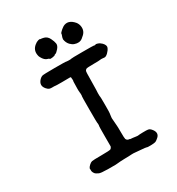

<svg xmlns="http://www.w3.org/2000/svg" viewBox="-181 -850 909 987"><g transform="rotate(-30 273.5 -356.5)"><path d="M103 -501Q79 -528 105 -555Q113 -563 121 -565.5Q129 -568 195 -568Q261 -568 261.5 -567Q262 -566 276.5 -565.5Q291 -565 292 -566.5Q293 -568 360 -568Q427 -568 428 -567Q429 -566 433 -566Q437 -566 437 -567Q438 -570 450 -566Q462 -562 472 -552Q488 -535 482.5 -522Q477 -509 465 -497.5Q453 -486 444 -486.5Q435 -487 434 -487.5Q433 -488 425 -488Q417 -488 414.5 -487Q412 -486 381 -486Q340 -486 335 -483Q330 -480 327.5 -475Q325 -470 325 -421L324 -364L323 -345Q323 -323 324 -323Q325 -323 325 -276Q325 -229 324 -225.5Q323 -222 322.5 -215Q322 -208 321 -203Q320 -198 321.5 -185.5Q323 -173 323 -165.5Q323 -158 324 -152.5Q325 -147 325 -112Q325 -77 327 -71Q332 -59 346 -59L348 -58Q348 -58 348.5 -57.5Q349 -57 351 -57Q355 -57 363.5 -56Q372 -55 382 -53.5Q392 -52 395.5 -53Q399 -54 422 -54.5Q445 -55 453.5 -53.5Q462 -52 468 -45Q482 -30 483 -17Q484 -4 472.5 6.5Q461 17 454 20Q447 23 425.5 23.5Q404 24 402 22Q397 20 369.5 18Q342 16 334.5 15Q327 14 315.5 14.5Q304 15 297.5 15.5Q291 16 273 16Q255 16 248 17Q241 18 231 18.5Q221 19 218 19.5Q215 20 172 19.5Q129 19 120 14Q105 7 100.5 0.5Q96 -6 94.5 -11Q93 -16 93.5 -21Q94 -26 93 -26.5Q92 -27 94 -32.5Q96 -38 105 -46.5Q114 -55 122 -57Q130 -59 179.5 -59Q229 -59 234.5 -62.5Q240 -66 243 -75V-135Q243 -195 244 -195.5Q245 -196 245 -204.5Q245 -213 244 -213Q243 -213 243 -292.5Q243 -372 244 -372Q245 -372 245 -382.5Q245 -393 244.5 -392.5Q244 -392 244 -393Q244 -394 244 -397Q243 -401 243 -416L244 -461Q245 -460 245 -462Q246 -466 244 -484Q243 -487 236.5 -486.5Q230 -486 192 -486Q154 -486 151 -487Q148 -488 136.5 -487.5Q125 -487 118 -489.5Q111 -492 103 -501ZM152 -671Q147 -701 171 -721Q183 -731 193 -733.5Q203 -736 203.5 -734.5Q204 -733 209 -733Q214 -733 214.5 -732.5Q215 -732 226 -730Q244 -725 253.5 -706Q263 -687 265 -673.5Q267 -660 254 -645Q241 -630 234.5 -628.5Q228 -627 228 -625Q228 -623 213.5 -620.5Q199 -618 196.5 -621.5Q194 -625 188 -626Q170 -630 157 -655Q153 -662 152 -671ZM342 -731Q377 -750 409 -712Q418 -700 420 -685Q424 -655 399 -636Q396 -633 391 -629Q372 -614 344 -624Q333 -628 322 -639Q309 -653 306 -674L308 -685Q309 -686 309.5 -689Q310 -692 310.5 -692.5Q311 -693 311.5 -694.5Q312 -696 313 -699.5Q314 -703 313.5 -704.5Q313 -706 320.5 -713.5Q328 -721 334.5 -725.5Q341 -730 341 -730Q341 -730 342 -731Z"/></g></svg>

Font: TT2020 Style E
Style: Regular
Weight: 400
Version: Version 00.2